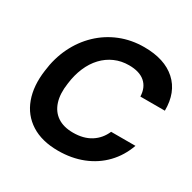

<svg xmlns="http://www.w3.org/2000/svg" viewBox="-159 -873 1048 1046"><g transform="rotate(30 364.5 -350.0)"><path d="M333 12Q231 12 163.5 -31Q96 -74 68 -151Q40 -228 54 -329Q64 -413 98 -483Q132 -553 186 -604.5Q240 -656 309.5 -684Q379 -712 460 -712Q588 -712 659 -648Q730 -584 729 -468H575Q573 -524 538 -554.5Q503 -585 437 -585Q389 -585 348 -567Q307 -549 275.5 -515.5Q244 -482 224 -435Q204 -388 197 -331Q187 -263 202.5 -214.5Q218 -166 256.5 -140Q295 -114 355 -114Q421 -114 466 -142.5Q511 -171 533 -222H686Q660 -149 609.5 -96.5Q559 -44 488.5 -16Q418 12 333 12Z"/></g></svg>

Font: DM Sans 36pt ExtraBold
Style: Italic
Weight: 800
Italic angle: -10°
Designer: Colophon Foundry, Jonny Pinhorn
Foundry: Colophon Foundry
Version: Version 4.004;gftools[0.9.30]